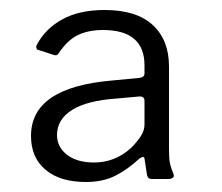

<svg xmlns="http://www.w3.org/2000/svg" viewBox="-20 -769 443 384"><path d="M189 -749Q253 -749 285.5 -719Q318 -689 318 -636V-472Q318 -458 319 -448Q320 -438 327 -421Q329 -416 325.5 -413.5Q322 -411 317 -411H284Q279 -411 277 -413Q275 -415 274 -419L269 -452Q268 -458 259 -452Q234 -429 209.5 -417Q185 -405 152 -405Q100 -405 71 -429.5Q42 -454 42 -497Q42 -546 82.5 -573.5Q123 -601 204 -608L257 -613Q269 -614 269 -622V-638Q269 -709 186 -709Q157 -709 136 -699Q115 -689 97 -662Q94 -657 88 -659L54 -670Q53 -672 52.5 -674.5Q52 -677 54 -680Q71 -712 105 -730.5Q139 -749 189 -749ZM94 -499Q94 -475 114 -459.5Q134 -444 168 -444Q210 -444 242 -473Q254 -485 261.5 -496.5Q269 -508 269 -520V-567Q269 -577 258 -576L214 -572Q154 -568 124 -549Q94 -530 94 -499Z"/></svg>

Font: Libre Franklin Thin Light
Style: Regular
Weight: 300
Version: Version 3.000